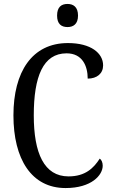

<svg xmlns="http://www.w3.org/2000/svg" viewBox="-20 -942 573 972"><path d="M322 -805C351 -805 375 -820 375 -863C375 -907 351 -922 322 -922C291 -922 269 -907 269 -863C269 -820 291 -805 322 -805ZM312 10C444 10 500 -56 500 -103C500 -119 494 -133 485 -139C454 -91 412 -49 327 -49C203 -49 151 -167 151 -358C151 -554 198 -672 317 -672C397 -672 424 -608 424 -544C471 -544 502 -570 502 -611C502 -673 440 -724 324 -724C142 -724 48 -578 48 -358C48 -137 139 10 312 10Z"/></svg>

Font: Noto Serif Lao Condensed
Style: Regular
Weight: 400
Width: 3
Designer: Monotype Design Team
Foundry: Monotype Imaging Inc.
Version: Version 2.003